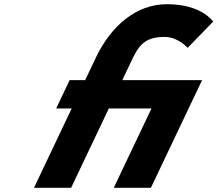

<svg xmlns="http://www.w3.org/2000/svg" viewBox="-20 -895 1036 915"><path d="M522.1 0H699.1L943 -513H562.8L612.2 -617C646 -688 680.1 -719 764.8 -719C828.9 -719 874.3 -667 874.3 -667L995.7 -792C995.7 -792 942.1 -875 776 -875C628.9 -875 509.9 -772 437.6 -622L385.8 -513H311.8L247.6 -378H321.6L141.9 0H318.9L498.6 -378H701.9Z"/></svg>

Font: Hussar
Style: BdSuprExtOblFive
Weight: 700
Foundry: Cannot Into Space Fonts
Version: Version 2.00